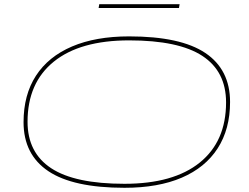

<svg xmlns="http://www.w3.org/2000/svg" viewBox="-20 -883 1182 913"><path d="M572 10Q328 10 210 -69Q92 -148 92 -302Q92 -432 151 -523Q210 -614 322.5 -662Q435 -710 594 -710Q839 -710 956.5 -631Q1074 -552 1074 -398Q1074 -269 1015 -177.5Q956 -86 844 -38Q732 10 572 10ZM572 -9Q805 -9 930 -110Q1055 -211 1055 -396Q1055 -543 942.5 -617Q830 -691 594 -691Q361 -691 236 -590Q111 -489 111 -304Q111 -157 223.5 -83Q336 -9 572 -9ZM449 -845 452 -863H834L831 -845Z"/></svg>

Font: Georama Extra Expanded Thin
Style: Italic
Weight: 100
Width: 8
Italic angle: -9°
Designer: Jean-Baptiste Levee
Foundry: Production Type
Version: Version 1.000